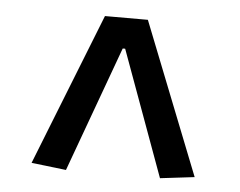

<svg xmlns="http://www.w3.org/2000/svg" viewBox="-37 -740 584 468"><g transform="rotate(5 254.5 -506.0)"><path d="M140 -315 55 -325 202 -697H307L454 -325L370 -315L258 -622H252Z"/></g></svg>

Font: Ruda Medium
Style: Regular
Weight: 500
Version: Version 2.001